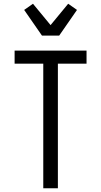

<svg xmlns="http://www.w3.org/2000/svg" viewBox="-20 -1005 540 1025"><path d="M211 0V-665H58V-735H442V-665H289V0ZM204 -815 109 -952 156 -985 250 -871 344 -985 391 -952 296 -815Z"/></svg>

Font: Iosevka srxl
Style: Regular
Weight: 400
Monospace: yes
Designer: Belleve Invis
Foundry: Belleve Invis
Version: Version 33.0.1; ttfautohint (v1.8.3)